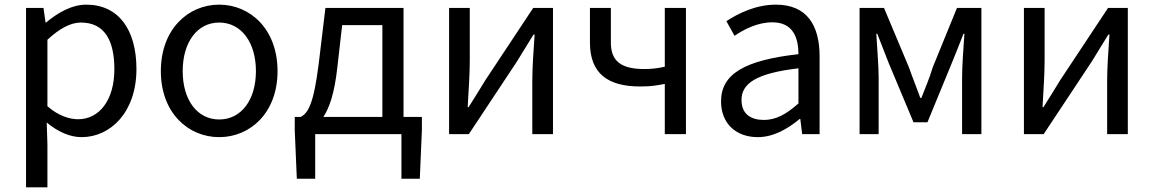

<svg xmlns="http://www.w3.org/2000/svg" viewBox="-20 -577 4964 826"><path d="M92 229H184V45L181 -50C230 -9 282 13 331 13C455 13 567 -94 567 -280C567 -448 491 -557 351 -557C288 -557 227 -521 178 -480H176L167 -543H92ZM316 -64C280 -64 232 -78 184 -120V-406C236 -454 283 -480 328 -480C432 -480 472 -400 472 -279C472 -145 406 -64 316 -64Z M923 13C1056 13 1174 -91 1174 -271C1174 -452 1056 -557 923 -557C790 -557 672 -452 672 -271C672 -91 790 13 923 13ZM923 -63C829 -63 766 -146 766 -271C766 -396 829 -480 923 -480C1017 -480 1081 -396 1081 -271C1081 -146 1017 -63 923 -63Z M1336 0H1707V192H1786L1795 -17V-74H1716V-543H1380L1351 -302C1329 -127 1305 -91 1274 -74H1248V-17L1257 192H1336ZM1371 -74C1397 -112 1419 -177 1431 -285L1452 -469H1625V-74Z M1912 0H1997L2203 -311C2223 -344 2254 -394 2275 -428H2280C2275 -357 2270 -285 2270 -227V0H2359V-543H2274L2068 -232C2048 -199 2017 -149 1996 -116H1992C1996 -186 2001 -259 2001 -316V-543H1912Z M2840 0H2931V-543H2840V-290C2808 -283 2784 -280 2752 -280C2652 -280 2608 -314 2608 -394V-543H2518V-394C2518 -260 2596 -205 2733 -205C2783 -205 2802 -209 2840 -216Z M3240 13C3307 13 3368 -22 3420 -65H3423L3431 0H3506V-334C3506 -469 3451 -557 3318 -557C3230 -557 3154 -518 3105 -486L3140 -423C3183 -452 3240 -481 3303 -481C3392 -481 3415 -414 3415 -344C3184 -318 3082 -259 3082 -141C3082 -43 3149 13 3240 13ZM3266 -61C3212 -61 3170 -85 3170 -147C3170 -217 3232 -262 3415 -283V-132C3362 -85 3318 -61 3266 -61Z M3678 0H3760V-245C3760 -293 3753 -376 3750 -432H3754C3770 -390 3788 -344 3804 -304L3910 -51H3970L4074 -304C4090 -344 4109 -389 4125 -432H4129C4125 -376 4119 -293 4119 -245V0H4202V-543H4097L3993 -288C3979 -242 3961 -199 3944 -156H3939C3924 -199 3906 -242 3890 -288L3783 -543H3678Z M4385 0H4470L4676 -311C4696 -344 4727 -394 4748 -428H4753C4748 -357 4743 -285 4743 -227V0H4832V-543H4747L4541 -232C4521 -199 4490 -149 4469 -116H4465C4469 -186 4474 -259 4474 -316V-543H4385Z"/></svg>

Font: Noto Sans Mono CJK SC
Style: Regular
Weight: 400
Designer: Ryoko NISHIZUKA 西塚涼子 (kana, bopomofo & ideographs); Paul D. Hunt (Latin, Greek & Cyrillic); Sandoll Communications 산돌커뮤니
Foundry: Adobe
Version: Version 2.004;hotconv 1.0.118;makeotfexe 2.5.65603